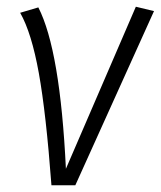

<svg xmlns="http://www.w3.org/2000/svg" viewBox="-20 -551 478 571"><path d="M176 -49 384 -531 438 -518 204 0H133Q117 -214 95.5 -333.5Q74 -453 40 -513L94 -529Q159 -402 176 -49Z"/></svg>

Font: Fira Sans Condensed Light
Style: Italic
Weight: 300
Width: 3
Italic angle: -8°
Designer: Carrois Corporate & Edenspiekermann AG
Foundry: Carrois Corporate GbR & Edenspiekermann AG
Version: Version 4.203